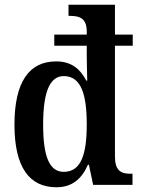

<svg xmlns="http://www.w3.org/2000/svg" viewBox="-20 -780 594 810"><path d="M218 10C285 10 325 -26 351 -85H355L373 0H539V-47H531C490 -47 465 -60 465 -120V-587H540V-634H465V-760H269V-713H276C314 -713 346 -704 346 -647V-634H209V-587H346V-545C346 -513 348 -451 348 -440H344C319 -488 282 -521 217 -521C104 -521 41 -436 41 -254C41 -74 104 10 218 10ZM249 -55C187 -55 162 -123 162 -254C162 -385 187 -459 249 -459C323 -459 346 -380 346 -255C346 -131 323 -55 249 -55Z"/></svg>

Font: Noto Serif Devanagari Condensed SemiBold
Style: Regular
Weight: 600
Width: 3
Designer: Universal Thirst, Indian Type Foundry and the Monotype Design Team
Foundry: Monotype Imaging Inc.
Version: Version 2.004